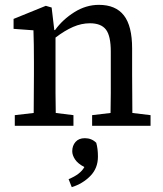

<svg xmlns="http://www.w3.org/2000/svg" viewBox="-20 -519 671 792"><path d="M41 0V-44L119 -53Q119 -91 119.5 -134.5Q120 -178 120 -213V-264Q120 -303 119.5 -333Q119 -363 118 -394L36 -400V-441L169 -495L193 -488L204 -395H207Q239 -439 287 -469Q335 -499 388 -499Q457 -499 491 -455.5Q525 -412 525 -319V-213Q525 -177 525.5 -134Q526 -91 526 -53L601 -44V0H360V-44L436 -53Q437 -91 437 -134Q437 -177 437 -213V-306Q437 -371 417 -397Q397 -423 351 -423Q316 -423 281.5 -408Q247 -393 209 -364V-213Q209 -178 209 -134.5Q209 -91 210 -53L283 -44V0ZM384 127Q384 175 352.5 207Q321 239 276 253L263 220Q312 200 328 170Q301 156 289.5 138.5Q278 121 278 105Q278 82 291.5 66.5Q305 51 330 51Q358 51 377 70Q384 94 384 127Z"/></svg>

Font: Source Serif 4 SmText
Style: Regular
Weight: 400
Designer: Frank Grießhammer
Foundry: Adobe
Version: Version 4.005;hotconv 1.1.0;makeotfexe 2.6.0